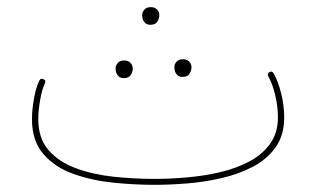

<svg xmlns="http://www.w3.org/2000/svg" viewBox="-20 -515 910 536"><path d="M69.3 -182.1Q69.3 -209.5 75 -240.5Q80.6 -271.5 89.8 -290Q93.3 -297.9 101.6 -293.9Q109.4 -290.5 105.5 -282.2Q97.7 -267.1 92.3 -237.1Q86.9 -207 86.9 -182.1Q86.9 -128.9 115.5 -95.9Q144 -63 191.7 -45.4Q239.3 -27.8 296.6 -21.7Q354 -15.6 411.6 -15.6Q454.6 -15.6 502.2 -19.8Q549.8 -23.9 594.7 -34.4Q639.6 -44.9 676 -64.2Q712.4 -83.5 734.1 -113.8Q755.9 -144 755.9 -187Q755.9 -218.3 748 -250.5Q740.2 -282.7 729 -301.8Q724.6 -309.1 731.9 -313.5Q739.3 -317.9 743.7 -310.5Q756.3 -288.6 764.9 -254.4Q773.4 -220.2 773.4 -187Q773.4 -137.7 749.5 -104Q725.6 -70.3 686 -49.6Q646.5 -28.8 598.6 -17.8Q550.8 -6.8 502 -2.9Q453.1 1 411.6 1Q355.5 1 295.7 -5.1Q235.8 -11.2 184.3 -29.8Q132.8 -48.3 101.1 -85Q69.3 -121.6 69.3 -182.1ZM377 -473.6Q377 -481.4 383.1 -488.3Q389.2 -495.1 401.4 -495.1Q414.6 -495.1 420.9 -485.4Q424.8 -479.5 424.8 -472.7Q424.8 -463.9 419.4 -454.8Q414.1 -445.8 399.9 -445.8Q390.6 -445.8 385.5 -450.7Q380.4 -455.6 378.4 -461.9Q377 -467.3 377 -473.6ZM466.8 -328.1Q466.8 -335.9 472.9 -342.8Q479 -349.6 491.2 -349.6Q504.4 -349.6 510.7 -339.8Q514.6 -334 514.6 -327.1Q514.6 -318.4 509.3 -309.3Q503.9 -300.3 489.7 -300.3Q480.5 -300.3 475.3 -305.2Q470.2 -310.1 468.3 -316.4Q466.8 -321.8 466.8 -328.1ZM302.7 -324.7Q302.7 -332.5 308.8 -339.4Q314.9 -346.2 327.1 -346.2Q340.3 -346.2 346.7 -336.4Q350.6 -330.6 350.6 -323.7Q350.6 -314.9 345.2 -305.9Q339.8 -296.9 325.7 -296.9Q316.4 -296.9 311.3 -301.8Q306.2 -306.6 304.2 -313Q302.7 -318.4 302.7 -324.7Z"/></svg>

Font: Mikhak Thin
Style: Regular
Weight: 100
Designer: Amin Abedi
Version: Version 3.3